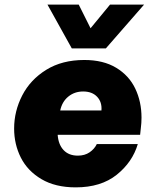

<svg xmlns="http://www.w3.org/2000/svg" viewBox="-20 -799 666 829"><path d="M602 -779 437 -590H290L185 -779H320L371 -677L455 -779ZM591 -291Q591 -268 588 -245L585 -217H229Q232 -175 254.5 -151Q277 -127 316 -127Q346 -127 367 -141.5Q388 -156 398 -177H575Q552 -99 484 -44.5Q416 10 307 10Q219 10 159 -25.5Q99 -61 70 -118.5Q41 -176 41 -244Q41 -319 76 -387Q111 -455 179.5 -497.5Q248 -540 344 -540Q426 -540 481.5 -506.5Q537 -473 564 -416.5Q591 -360 591 -291ZM418 -322Q421 -358 399.5 -381Q378 -404 339 -404Q302 -404 275 -382Q248 -360 240 -322Z"/></svg>

Font: Be Vietnam Black
Style: Italic
Weight: 900
Italic angle: -9°
Designer: Lam Bao; Tony Le; Vietanh Nguyen
Foundry: Yellow Type Foundry
Version: Version 5.000